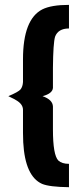

<svg xmlns="http://www.w3.org/2000/svg" viewBox="-20 -738 325 795"><path d="M14.6 -339.8Q56.6 -357.4 65.4 -368.2Q74.2 -379.9 75.2 -398.4V-492.2Q75.2 -658.2 155.3 -699.2Q192.4 -717.8 265.6 -717.8V-620.1Q220.7 -620.1 208 -585.9Q200.2 -559.6 199.2 -458V-374Q197.3 -350.6 156.2 -339.8Q198.2 -325.2 199.2 -296.9V-202.1Q199.2 -95.7 221.7 -73.2Q236.3 -59.6 265.6 -59.6V37.1Q184.6 36.1 154.3 23.4Q84 -7.8 76.2 -148.4Q75.2 -167 75.2 -187.5V-283.2Q75.2 -307.6 44.9 -324.2Q41 -327.1 30.3 -332Q19.5 -336.9 14.6 -339.8Z"/></svg>

Font: Post No Bills Jaffna ExtraBold
Style: Regular
Weight: 800
Designer: Kosala Senevirathne, Siva Puranthara, Lasantha Premarathna, Tharique Azeez
Foundry: Mooniak
Version: Version 1.220 ; ttfautohint (v1.6)